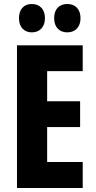

<svg xmlns="http://www.w3.org/2000/svg" viewBox="-20 -992 479 961"><path d="M75 -901C75 -856 101 -830 139 -830C180 -830 205 -858 205 -901C205 -945 180 -972 139 -972C101 -972 75 -947 75 -901ZM251 -901C251 -857 276 -830 317 -830C358 -830 383 -858 383 -901C383 -945 358 -972 317 -972C277 -972 251 -947 251 -901ZM394 -51V-181H216V-356H381V-485H216V-636H394V-765H65V-51Z"/></svg>

Font: Noto Sans Tamil UI ExtraCondensed ExtraBold
Style: Regular
Weight: 800
Width: 2
Designer: Jelle Bosma - Monotype Design Team
Foundry: Monotype Imaging Inc.
Version: Version 2.004